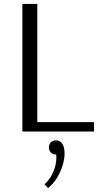

<svg xmlns="http://www.w3.org/2000/svg" viewBox="-20 -670 515 978"><path d="M94 0V-650H170V-48H459V0ZM225 288 207 269Q237 241 252 204Q267 167 267 135Q267 130 267 125.5Q267 121 266 117Q251 117 240 108Q229 97 229 81Q229 65 240 54Q251 45 265 45Q280 45 290 54Q300 63 304.5 78Q309 93 309 111Q309 140 298.5 173.5Q288 207 269.5 237Q251 267 225 288Z"/></svg>

Font: Arsenal SC
Style: Regular
Weight: 400
Designer: Andrij Shevchenko
Foundry: Stairsfor
Version: Version 2.001; ttfautohint (v1.8.4.7-5d5b)